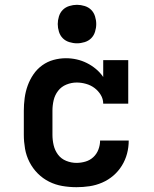

<svg xmlns="http://www.w3.org/2000/svg" viewBox="-20 -770 640 798"><path d="M298 8Q268 8 239 3Q210 -2 184 -15Q158 -28 137 -49Q116 -70 102.5 -96.5Q89 -123 84 -152Q79 -181 79 -210V-310Q79 -336 82.5 -362.5Q86 -389 95 -414Q104 -439 119 -461Q134 -483 155.5 -498.5Q177 -514 202.5 -521Q228 -528 254 -528Q277 -528 299 -523Q321 -518 341 -508Q361 -498 378.5 -483.5Q396 -469 409 -450V-520H513V-339H409Q409 -359 398.5 -376Q388 -393 372.5 -404.5Q357 -416 337.5 -421.5Q318 -427 299 -427Q277 -427 256 -418.5Q235 -410 221.5 -392.5Q208 -375 203 -353.5Q198 -332 198 -310V-210Q198 -188 203 -166.5Q208 -145 221 -127.5Q234 -110 255 -101.5Q276 -93 298 -93Q317 -93 335.5 -98.5Q354 -104 368 -117Q382 -130 389 -148.5Q396 -167 396 -186H515Q515 -158 508 -131.5Q501 -105 486.5 -81.5Q472 -58 451 -40Q430 -22 404.5 -11Q379 0 352 4Q325 8 298 8ZM300 -590Q284 -590 268 -595Q252 -600 241 -611Q230 -622 225 -638Q220 -654 220 -670Q220 -686 225 -702Q230 -718 241 -729Q252 -740 268 -745Q284 -750 300 -750Q316 -750 332 -745Q348 -740 359 -729Q370 -718 375 -702Q380 -686 380 -670Q380 -654 375 -638Q370 -622 359 -611Q348 -600 332 -595Q316 -590 300 -590Z"/></svg>

Font: Iosevka Etoile
Style: Bold
Weight: 700
Designer: Belleve Invis
Foundry: Belleve Invis
Version: Version 28.1.0; ttfautohint (v1.8.4)